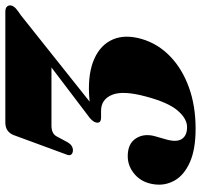

<svg xmlns="http://www.w3.org/2000/svg" viewBox="-37 -703 754 720"><g transform="rotate(-90 340.0 -343.0)"><path d="M553.5 -187.5Q535.5 -127 488.5 -81.8Q441.5 -36.5 372.2 -11.5Q303 13.5 217.5 13.5Q139.5 13.5 91.5 -8Q43.5 -29.5 23.5 -64.5Q3.5 -99.5 8.5 -139.5Q14 -186 44.8 -213.5Q75.5 -241 114.5 -241Q161.5 -241 181.2 -210Q201 -179 188.5 -136.5L177 -96.5Q166 -57 179 -37.8Q192 -18.5 223.5 -18.5Q255 -18.5 285.5 -54Q316 -89.5 338 -172.5Q361.5 -259.5 344.2 -300.2Q327 -341 284.5 -341H259.5Q235.5 -341 241 -361Q244.5 -375 268.5 -391.5L447 -527H229Q199 -527 188.5 -507.5L166.5 -466.5Q155 -446.5 136 -446.5Q125 -447 120.2 -453.2Q115.5 -459.5 121 -472L193.5 -669Q206 -700 240.5 -700H656Q670 -700 675.8 -693.2Q681.5 -686.5 679 -676.5Q676.5 -668 667.8 -660.2Q659 -652.5 642.5 -641.5L319 -384Q332.5 -385.5 346 -386Q427 -390 479.8 -366.2Q532.5 -342.5 552.2 -296.5Q572 -250.5 553.5 -187.5Z"/></g></svg>

Font: Fraunces 72pt S000 Black
Style: Italic
Weight: 900
Italic angle: -16°
Version: Version 1.000; ttfautohint (v1.8.3)